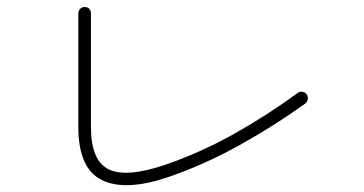

<svg xmlns="http://www.w3.org/2000/svg" viewBox="-20 -648 1040 549"><path d="M465 -143Q341 -100 272.5 -132.5Q204 -165 204 -285V-610Q204 -618 209.5 -623Q215 -628 222 -628Q230 -628 235 -623Q240 -618 240 -610V-285Q240 -189 290.5 -164Q341 -139 453 -177Q554 -212 648 -264.5Q742 -317 831 -382Q837 -387 845 -385.5Q853 -384 857 -378Q861 -372 860 -364.5Q859 -357 853 -352Q764 -288 665 -233Q566 -178 465 -143Z"/></svg>

Font: Zen Maru Gothic Light
Style: Regular
Weight: 300
Designer: Yoshimichi Ohira
Foundry: Positype
Version: Version 1.001